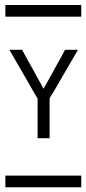

<svg xmlns="http://www.w3.org/2000/svg" viewBox="-20 -725 353 788"><path d="M2.4 -704.6Q2.4 -704.6 8.3 -704.6H23.4H80.1H241.7H291H306.2Q306.2 -704.6 313 -704.6Q313.5 -704.1 313.5 -702.1V-693.8V-666V-659.2Q313.5 -659.2 313.5 -656.7Q313.5 -656.7 308.1 -656.7H293.9H237.8H75.2H24.9H9.8Q9.8 -656.7 2.9 -656.7Q2 -657.2 2 -659.2V-667V-695.3V-702.1Q2 -704.1 2.4 -704.6ZM18.6 -520.5H56.2H66.4Q66.4 -520.5 70.8 -520.5Q71.3 -520.5 72.8 -517.1Q73.2 -515.6 74.7 -512.9Q76.2 -510.3 77.1 -508.8Q80.1 -503.4 85.4 -493.4Q90.8 -483.4 93.8 -478.5Q101.6 -464.8 116.5 -437.7Q131.3 -410.6 138.7 -397Q141.1 -393.1 145.5 -385Q149.9 -377 152.3 -372.6Q157.2 -362.3 159.2 -360.4Q160.6 -365.2 166 -373.5L180.7 -399.9Q188 -413.1 202.4 -439.5Q216.8 -465.8 224.1 -478.5Q227.1 -483.4 232.4 -493.4Q237.8 -503.4 240.7 -508.8Q241.2 -510.3 242.7 -512.9Q244.1 -515.6 245.1 -517.1Q246.6 -520.5 247.1 -520.5H251H261.2H299.8Q299.3 -519.5 298.1 -517.3Q296.9 -515.1 296.4 -514.6Q295.4 -513.2 293.5 -509.5Q291.5 -505.9 291 -504.9L271.5 -471.7Q261.7 -454.6 241.9 -420.7Q222.2 -386.7 212.4 -369.6L192.9 -336.9Q192.4 -336.4 188.5 -330.1Q184.6 -323.7 183.6 -320.3V-315.4V-305.7V-272V-157.7H134.3V-269V-303.7V-314.9V-320.3L130.9 -326.2L123.5 -338.4L100.6 -378.4L44.9 -475.1ZM2.4 -4.4H8.3H23.4H80.1H241.7H291H306.2H313Q313.5 -3.9 313.5 -2V5.9V34.2V41V43.5H308.1H293.9H237.8H75.2H24.9H9.8H2.9Q2 43 2 41V33.2V4.9V-2Q2 -3.9 2.4 -4.4Z"/></svg>

Font: ERD_A
Style: Medium
Weight: 500
Version: Version 001.000